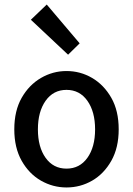

<svg xmlns="http://www.w3.org/2000/svg" viewBox="-20 -814 586 846"><path d="M273 12Q213 12 160.5 -18Q108 -48 75.5 -105.5Q43 -163 43 -244Q43 -326 75.5 -383Q108 -440 160.5 -470.5Q213 -501 273 -501Q334 -501 386 -470.5Q438 -440 470.5 -383Q503 -326 503 -244Q503 -163 470.5 -105.5Q438 -48 386 -18Q334 12 273 12ZM273 -71Q331 -71 365 -118.5Q399 -166 399 -244Q399 -322 365 -370Q331 -418 273 -418Q215 -418 181 -370Q147 -322 147 -244Q147 -166 181 -118.5Q215 -71 273 -71ZM280 -573 116 -727 186 -794 331 -623Z"/></svg>

Font: Assistant SemiBold
Style: Regular
Weight: 600
Designer: Hebrew By Ben Nathan, Latin by Paul Hunt
Version: Version 3.000